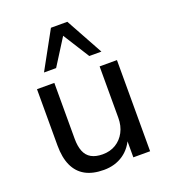

<svg xmlns="http://www.w3.org/2000/svg" viewBox="-139 -858 857 968"><g transform="rotate(-20 289.5 -373.5)"><path d="M253 9Q193 9 153.5 -13Q114 -35 94 -78.5Q74 -122 74 -187V-489H167V-189Q167 -149 178 -121.5Q189 -94 213 -80.5Q237 -67 274 -67Q314 -67 344.5 -85.5Q375 -104 392.5 -137Q410 -170 410 -213V-489H503V0H413V-109H423Q402 -52 357.5 -21.5Q313 9 253 9ZM136 -556 246 -756H334L444 -556H379L290 -697L201 -556Z"/></g></svg>

Font: Nunito Sans 12pt ExtraLight 11pt Medium
Style: Regular
Weight: 500
Version: Version 3.101;gftools[0.9.27]